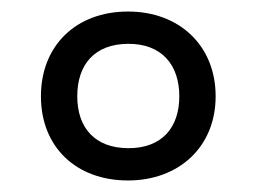

<svg xmlns="http://www.w3.org/2000/svg" viewBox="-20 -744 445 333"><path d="M202 -431C290 -431 354 -489 354 -577C354 -665 291 -724 202 -724C112 -724 51 -665 51 -577C51 -489 112 -431 202 -431ZM203 -487C144 -487 114 -523 114 -577C114 -631 143 -668 203 -668C260 -668 291 -632 291 -577C291 -523 261 -487 203 -487Z"/></svg>

Font: Noto Sans Gujarati UI SemiCondensed
Style: Regular
Weight: 400
Width: 4
Designer: Jelle Bosma - Monotype Design Team, Universal Thirst
Foundry: Monotype Imaging Inc.
Version: Version 2.106